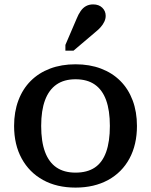

<svg xmlns="http://www.w3.org/2000/svg" viewBox="-20 -840 686 872"><path d="M602 -268Q602 -183 568 -120Q534 -57 471 -22.5Q408 12 323 12Q238 12 175.5 -22.5Q113 -57 78.5 -120Q44 -183 44 -268Q44 -332 63.5 -384Q83 -436 119.5 -472.5Q156 -509 207.5 -528.5Q259 -548 323 -548Q387 -548 438.5 -528.5Q490 -509 526.5 -472.5Q563 -436 582.5 -384Q602 -332 602 -268ZM167 -268Q167 -197 184.5 -150Q202 -103 236.5 -79.5Q271 -56 323 -56Q376 -56 410.5 -79Q445 -102 462 -149.5Q479 -197 479 -268Q479 -338 462 -385Q445 -432 410.5 -456Q376 -480 323 -480Q271 -480 236.5 -456Q202 -432 184.5 -385Q167 -338 167 -268ZM328 -755Q336 -775 346.5 -790Q357 -805 371 -812.5Q385 -820 403 -820Q429 -820 444.5 -805Q460 -790 460 -768Q460 -755 454 -742Q448 -729 437.5 -717Q427 -705 413 -694L314 -610H277V-636Z"/></svg>

Font: Roboto Serif Medium
Style: Regular
Weight: 500
Designer: Greg Gazdowicz
Foundry: Commercial Type
Version: Version 1.008